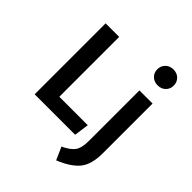

<svg xmlns="http://www.w3.org/2000/svg" viewBox="-273 -951 1322 1322"><g transform="rotate(45 387.5 -290.0)"><path d="M636 -797Q672 -797 694 -774.5Q716 -752 716 -719Q716 -686 693.5 -664Q671 -642 636 -642Q601 -642 578.5 -664Q556 -686 556 -719Q556 -752 578.5 -774.5Q601 -797 636 -797ZM213 -691V-108H490L475 0H81V-691ZM700 -529V-47Q700 66 653.5 121.5Q607 177 507 217L466 124Q524 97 548 65Q572 33 572 -39V-529Z"/></g></svg>

Font: FiraGO Medium
Style: Regular
Weight: 500
Designer: bBox Type
Foundry: bBox Type GmbH
Version: Version 1.001;PS 001.001;hotconv 1.0.88;makeotf.lib2.5.64775